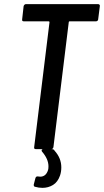

<svg xmlns="http://www.w3.org/2000/svg" viewBox="-20 -720 502 927"><path d="M462 -690 454 -627Q454 -623 451 -620Q448 -617 443 -617H316Q312 -617 312 -613L238 -10Q236 0 227 0H153Q143 0 145 -10L219 -613Q219 -617 215 -617H95Q85 -617 87 -627L94 -690Q95 -694 98 -697Q101 -700 105 -700H454Q458 -700 460.5 -697Q463 -694 462 -690ZM143 171 151 140Q154 130 164 132Q167 133 174 133Q202 133 212 101Q214 95 214 83Q214 48 183 12Q181 10 181 6Q181 0 190 0H230Q237 0 240 3Q242 4 242 5Q242 6 243 7Q276 43 276 88Q276 109 270 127Q259 159 236 173Q213 187 185 187Q167 187 150 182Q142 181 143 171Z"/></svg>

Font: Barlow Condensed Medium
Style: Italic
Weight: 500
Width: 3
Italic angle: -7°
Designer: Jeremy Tribby
Foundry: Tribby Type
Version: Version 1.408